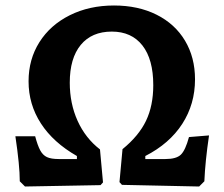

<svg xmlns="http://www.w3.org/2000/svg" viewBox="-20 -674 817 699"><path d="M52 -14Q52 -71 36 -178H108Q117 -144 126.5 -126.5Q136 -109 151 -102Q166 -95 194 -95H260V-106Q174 -155 129 -224.5Q84 -294 84 -378Q84 -458 123.5 -520.5Q163 -583 234 -618.5Q305 -654 395 -654Q483 -654 550 -620.5Q617 -587 653.5 -526Q690 -465 690 -385Q690 -295 643.5 -223Q597 -151 509 -106V-95H582Q622 -95 638.5 -111Q655 -127 668 -175L741 -181Q727 -86 724 -14L705 5L424 -1L415 -11L426 -131Q485 -179 511.5 -234Q538 -289 538 -364Q538 -458 498.5 -508.5Q459 -559 387 -559Q314 -559 274 -510.5Q234 -462 234 -373Q234 -297 262.5 -234Q291 -171 344 -130L355 -10L346 0L71 5Z"/></svg>

Font: Alegreya
Style: Bold
Weight: 700
Designer: Juan Pablo del Peral
Foundry: Huerta Tipografica
Version: Version 2.008; ttfautohint (v1.8)